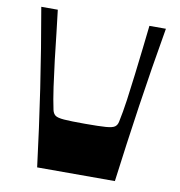

<svg xmlns="http://www.w3.org/2000/svg" viewBox="-79 -773 791 846"><g transform="rotate(10 316.5 -350.0)"><path d="M142.8 0Q121.8 -170 95.9 -344Q69.9 -518 37.9 -700H111.8Q117.7 -654.5 123.9 -597.1Q130 -539.6 137.3 -478.5Q144.6 -417.5 152.6 -361Q160.6 -304.6 169.9 -261.5Q173.5 -245.8 183.5 -238.1Q193.6 -230.4 223.6 -228.1Q253.6 -225.8 316.7 -225.8Q380.5 -225.8 410.2 -228.1Q439.9 -230.4 450.2 -238.1Q460.6 -245.8 463.6 -261.5Q472.9 -304.6 480.9 -361Q488.8 -417.5 496.1 -478.5Q503.4 -539.6 510.1 -597.1Q516.7 -654.5 521.7 -700H595.5Q563.9 -518 538.2 -344Q512.6 -170 490.6 0Z"/></g></svg>

Font: Ojuju ExtraLight
Style: Regular
Weight: 200
Designer: Chisaokwu Joboson, Mirko Velimirovic
Foundry: Udi Foundry
Version: Version 1.000